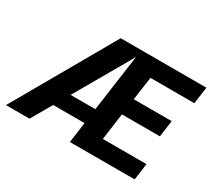

<svg xmlns="http://www.w3.org/2000/svg" viewBox="-135 -933 1280 1166"><g transform="rotate(30 505.5 -350.0)"><path d="M995.1 -584H994.1L993.2 -582H687L664.1 -418.9H930.2L914.1 -303.2H647.9L622.1 -116.2H928.2L912.1 0H458L478 -144H257.8L174.8 0H9.8L410.2 -700.2H1011.2ZM547.9 -647.9 318.8 -250H492.2Z"/></g></svg>

Font: Fivo Sans Modern
Style: Italic
Weight: 700
Designer: Alexander Slobzheninov
Foundry: Alexander Slobzheninov
Version: 1.0